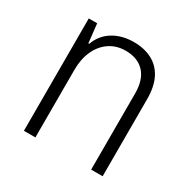

<svg xmlns="http://www.w3.org/2000/svg" viewBox="-130 -684 807 811"><g transform="rotate(30 273.5 -278.5)"><path d="M85 0V-548H126L136 -456H140Q158 -505 200.5 -531Q243 -557 301 -557Q351 -557 389 -537.5Q427 -518 448 -478Q469 -438 469 -375V0H413V-371Q413 -438 380.5 -473Q348 -508 289 -508Q244 -508 210.5 -485Q177 -462 159 -422Q141 -382 141 -330V0Z"/></g></svg>

Font: Noto Sans Thai SemiCondensed Light
Style: Regular
Weight: 300
Width: 4
Designer: Monotype Design Team
Foundry: Monotype Imaging Inc.
Version: Version 2.001